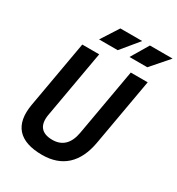

<svg xmlns="http://www.w3.org/2000/svg" viewBox="-209 -1025 1076 1167"><g transform="rotate(30 329.0 -442.0)"><path d="M263.2 9.8C402.8 9.8 489.3 -68.8 516.1 -222.7L599.1 -693.4H480.5L397.5 -222.7C383.3 -142.1 340.8 -100.6 271.5 -100.6C194.3 -100.6 161.1 -142.6 175.8 -222.7L258.8 -693.4H140.1L57.1 -222.7C30.3 -69.8 100.6 9.8 263.2 9.8ZM212.9 -771.5H343.8L444.8 -894H291.5ZM426.3 -771.5H551.3L658.2 -894H499Z"/></g></svg>

Font: Cascadia Mono SemiBold
Style: Italic
Weight: 600
Italic angle: -10°
Monospace: yes
Designer: Aaron Bell
Foundry: Saja Typeworks
Version: Version 2404.023